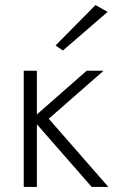

<svg xmlns="http://www.w3.org/2000/svg" viewBox="-20 -740 480 760"><path d="M406 -693 358 -720 200 -560 229 -540ZM74 -460V0H126V-248L343 0H409L173 -270L390 -460H323L126 -287V-460Z"/></svg>

Font: Jost Light
Style: Regular
Weight: 300
Version: Version 3.710